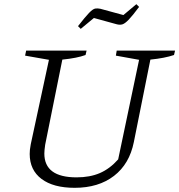

<svg xmlns="http://www.w3.org/2000/svg" viewBox="-20 -889 857 918"><path d="M337 9Q235 9 178.5 -33.5Q122 -76 122 -153Q122 -162 123 -173Q124 -184 127 -199L214 -603L100 -623L105 -647H394L389 -626Q348 -611 278 -604L196 -197Q194 -183 193 -173Q192 -163 192 -155Q192 -41 346 -41Q410 -41 457.5 -61.5Q505 -82 545 -127L645 -603L534 -623L538 -647H817L812 -626Q768 -611 699 -604L620 -210Q599 -105 525 -48Q451 9 337 9ZM366 -751 353 -764Q388 -809 406 -827.5Q424 -846 435 -848Q446 -850 460 -847L570 -817L632 -869L645 -856Q613 -813 595 -794.5Q577 -776 565 -772.5Q553 -769 538 -773L429 -803Z"/></svg>

Font: Piazzolla Light
Style: Italic
Weight: 300
Italic angle: -11.3°
Designer: Juan Pablo del Peral
Foundry: Huerta Tipografica
Version: Version 1.330